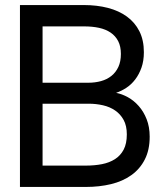

<svg xmlns="http://www.w3.org/2000/svg" viewBox="-20 -740 659 760"><path d="M319.5 0H59V-720H312Q363.5 -720 407 -708.8Q450.5 -697.5 482.2 -674.5Q514 -651.5 531.8 -616.2Q549.5 -581 549.5 -533.5Q549.5 -499 540 -472.2Q530.5 -445.5 515.2 -425.5Q500 -405.5 480.2 -392.5Q460.5 -379.5 439.5 -372.5Q463 -368 486.5 -355Q510 -342 529.2 -320.2Q548.5 -298.5 560.5 -268Q572.5 -237.5 572.5 -199Q572.5 -146.5 553.2 -108.8Q534 -71 500 -46.8Q466 -22.5 419.8 -11.2Q373.5 0 319.5 0ZM313.5 -635.5H148.5V-412.5H329Q356.5 -412.5 380 -419Q403.5 -425.5 421 -439.5Q438.5 -453.5 448.5 -475Q458.5 -496.5 458.5 -526.5Q458.5 -556.5 447.8 -577.2Q437 -598 417.8 -611Q398.5 -624 372 -629.8Q345.5 -635.5 313.5 -635.5ZM319.5 -84.5Q354 -84.5 383.5 -90.2Q413 -96 435 -110Q457 -124 469.5 -147.8Q482 -171.5 482 -208Q482 -242 469.5 -265Q457 -288 436 -302.5Q415 -317 387.8 -323.2Q360.5 -329.5 331 -329.5H148.5V-84.5Z"/></svg>

Font: Vela Sans Med
Style: Regular
Weight: 500
Designer: Principal design: Mikhail Sharanda - project Manrope.
Design modification: Ravid Balaliev
Foundry: Mikhail Sharanda
Version: Version 1.001